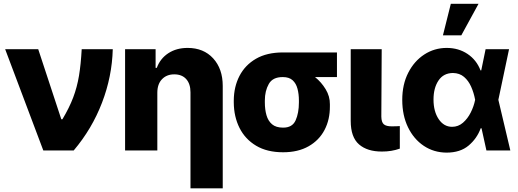

<svg xmlns="http://www.w3.org/2000/svg" viewBox="-20 -811 2794 1035"><path d="M213.4 0 7.8 -545.9H186L310.5 -168H316.4Q353.5 -230 374.5 -285.4Q395.5 -340.8 405.8 -402.6Q416 -464.4 420.4 -545.9H587.9Q584 -398.4 530 -257.6Q476.1 -116.7 377.4 0Z M828.1 -311V0H654.3V-545.9H818.8V-445.3H825.2Q843.8 -495.6 887.5 -524.2Q931.2 -552.7 991.2 -552.7Q1077.6 -552.7 1129.2 -496.3Q1180.7 -439.9 1180.7 -347.7V204.1H1006.8V-313.5Q1006.8 -358.9 983.9 -384.5Q960.9 -410.2 919.4 -410.2Q878.4 -410.2 853.3 -384Q828.1 -357.9 828.1 -311Z M1240.2 -258.8V-269.5Q1240.7 -343.3 1271 -401.9Q1301.3 -460.4 1360.1 -494.4Q1418.9 -528.3 1504.9 -528.3H1796.4V-395.5H1678.2Q1712.4 -368.2 1735.6 -329.8Q1758.8 -291.5 1758.3 -249V-238.3Q1758.8 -166.5 1729.5 -110.6Q1700.2 -54.7 1643.6 -22.5Q1586.9 9.8 1505.9 9.8Q1419.9 9.8 1360.8 -25.4Q1301.8 -60.5 1271.2 -121.3Q1240.7 -182.1 1240.2 -258.8ZM1407.7 -269.5V-258.8Q1407.7 -220.7 1416.5 -189.9Q1425.3 -159.2 1446.5 -141.1Q1467.8 -123 1505.9 -123Q1555.7 -122.6 1573.5 -162.1Q1591.3 -201.7 1591.3 -258.8V-269.5Q1591.3 -303.7 1583.7 -332.5Q1576.2 -361.3 1557.4 -378.4Q1538.6 -395.5 1504.9 -395.5Q1450.2 -396 1429 -358.4Q1407.7 -320.8 1407.7 -269.5Z M1870.6 -545.9H2037.6L2035.6 -182.6Q2036.1 -151.9 2049.1 -140.9Q2062 -129.9 2091.8 -129.9Q2106.9 -129.9 2116.5 -130.4Q2126 -130.9 2135.3 -131.3V-9.8Q2089.8 6.3 2039.1 5.9Q1960.4 6.3 1915.5 -32.5Q1870.6 -71.3 1870.6 -159.2Z M2387.2 11.7Q2318.4 11.2 2264.4 -24.9Q2210.4 -61 2179.4 -125Q2148.4 -189 2148.4 -272.5Q2148.4 -356 2180.7 -418.9Q2212.9 -481.9 2267.3 -517.3Q2321.8 -552.7 2388.2 -552.7Q2451.7 -552.7 2500.2 -520.3Q2548.8 -487.8 2570.3 -431.6H2574.2L2597.7 -545.9H2724.1L2666.5 -272.9L2731 0H2602.1L2575.7 -119.6H2571.3Q2551.3 -64.5 2506.1 -26.4Q2460.9 11.7 2387.2 11.7ZM2316.9 -274.4Q2316.9 -210.4 2344.7 -168.9Q2372.6 -127.4 2417 -127.4Q2450.2 -127.4 2475.6 -149.4Q2501 -171.4 2517.6 -204.6Q2534.2 -237.8 2541 -271.5L2541.5 -272.9L2541 -274.4Q2534.2 -311 2519.8 -343.5Q2505.4 -376 2481.4 -396.5Q2457.5 -417 2421.4 -417.5Q2370.6 -417 2343.8 -377Q2316.9 -336.9 2316.9 -274.4ZM2367.7 -620.6 2410.2 -790.5H2559.6L2466.8 -620.6Z"/></svg>

Font: Inter Tight ExtraBold
Style: Regular
Weight: 800
Designer: Rasmus Andersson
Foundry: rsms
Version: Version 3.004; ttfautohint (v1.8.4.7-5d5b)